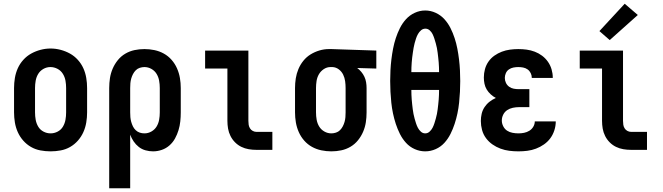

<svg xmlns="http://www.w3.org/2000/svg" viewBox="-20 -800 3540 1025"><path d="M250 8Q223 8 196 3Q169 -2 145.5 -15.5Q122 -29 104 -49.5Q86 -70 75 -94.5Q64 -119 59.5 -146Q55 -173 55 -200V-330Q55 -357 59.5 -384Q64 -411 75 -435.5Q86 -460 104.5 -480.5Q123 -501 146.5 -514Q170 -527 196.5 -534Q223 -541 250 -541Q277 -541 303.5 -534Q330 -527 353.5 -514Q377 -501 395.5 -480.5Q414 -460 425 -435.5Q436 -411 440.5 -384Q445 -357 445 -330V-200Q445 -173 440.5 -146Q436 -119 425 -94.5Q414 -70 396 -49.5Q378 -29 354.5 -15.5Q331 -2 304 3Q277 8 250 8ZM250 -88Q270 -88 288 -97.5Q306 -107 316 -124Q326 -141 329.5 -160.5Q333 -180 333 -200V-330Q333 -350 329.5 -369.5Q326 -389 315.5 -406Q305 -423 287 -432.5Q269 -442 249 -442Q229 -442 211.5 -432Q194 -422 184 -405.5Q174 -389 170.5 -369.5Q167 -350 167 -330V-200Q167 -180 170.5 -160.5Q174 -141 184 -124Q194 -107 212 -97.5Q230 -88 250 -88Z M563 205V-330Q563 -357 567 -383Q571 -409 581.5 -433.5Q592 -458 609 -479Q626 -500 649 -513.5Q672 -527 698 -532.5Q724 -538 751 -538Q778 -538 804.5 -532.5Q831 -527 854.5 -514Q878 -501 896 -480.5Q914 -460 925 -435Q936 -410 940.5 -383.5Q945 -357 945 -330V-200Q945 -176 942.5 -152Q940 -128 933 -105Q926 -82 914.5 -61Q903 -40 885 -24Q867 -8 844 0Q821 8 797 8Q777 8 757 2.5Q737 -3 721 -15.5Q705 -28 693.5 -45Q682 -62 675 -81V205ZM751 -88Q771 -88 788.5 -98Q806 -108 816 -124.5Q826 -141 829.5 -160.5Q833 -180 833 -200V-330Q833 -350 829.5 -369.5Q826 -389 816 -405.5Q806 -422 788.5 -432Q771 -442 751 -442Q739 -442 726.5 -438Q714 -434 705 -425Q696 -416 690 -404.5Q684 -393 680.5 -380.5Q677 -368 676 -355.5Q675 -343 675 -330V-200Q675 -187 676 -174.5Q677 -162 680.5 -149.5Q684 -137 689.5 -125.5Q695 -114 704.5 -105Q714 -96 726 -92Q738 -88 751 -88Z M1349 0Q1328 0 1307.5 -3.5Q1287 -7 1268.5 -16Q1250 -25 1235 -40Q1220 -55 1210.5 -74Q1201 -93 1197.5 -113.5Q1194 -134 1194 -155V-434H1075V-530H1306V-155Q1306 -144 1307.5 -134Q1309 -124 1314.5 -115Q1320 -106 1329.5 -101Q1339 -96 1349 -96H1434V0Z M1749 8Q1722 8 1695.5 2.5Q1669 -3 1645.5 -16Q1622 -29 1604 -49.5Q1586 -70 1575 -95Q1564 -120 1559.5 -146.5Q1555 -173 1555 -200V-330Q1555 -356 1559 -381.5Q1563 -407 1573 -431Q1583 -455 1599.5 -475.5Q1616 -496 1638 -509.5Q1660 -523 1685 -530.5Q1710 -538 1736 -538Q1739 -538 1742.5 -538Q1746 -538 1750 -538L1989 -530V-434L1887 -437Q1899 -428 1909 -416Q1919 -404 1925.5 -390Q1932 -376 1934.5 -360.5Q1937 -345 1937 -330V-200Q1937 -173 1933 -147Q1929 -121 1918.5 -96.5Q1908 -72 1891 -51Q1874 -30 1851 -16.5Q1828 -3 1802 2.5Q1776 8 1749 8ZM1749 -88Q1761 -88 1773.5 -92Q1786 -96 1795 -105Q1804 -114 1810 -125.5Q1816 -137 1819.5 -149.5Q1823 -162 1824 -174.5Q1825 -187 1825 -200V-330Q1825 -348 1822.5 -366.5Q1820 -385 1812 -401.5Q1804 -418 1789 -429.5Q1774 -441 1755 -442H1750Q1749 -442 1747.5 -442Q1746 -442 1744 -442Q1725 -442 1708.5 -431Q1692 -420 1682.5 -403.5Q1673 -387 1670 -368Q1667 -349 1667 -330V-200Q1667 -180 1670.5 -160.5Q1674 -141 1684 -124.5Q1694 -108 1711.5 -98Q1729 -88 1749 -88Z M2250 8Q2221 8 2194 -4Q2167 -16 2147.5 -37.5Q2128 -59 2115 -85Q2102 -111 2093 -138.5Q2084 -166 2078 -194.5Q2072 -223 2069 -252Q2066 -281 2064.5 -310Q2063 -339 2063 -368Q2063 -396 2064.5 -425Q2066 -454 2069.5 -483Q2073 -512 2078.5 -540.5Q2084 -569 2093 -596.5Q2102 -624 2115 -650Q2128 -676 2147.5 -697.5Q2167 -719 2194 -731.5Q2221 -744 2250 -744Q2279 -744 2306 -731.5Q2333 -719 2352.5 -697.5Q2372 -676 2385 -650Q2398 -624 2407 -596.5Q2416 -569 2421.5 -540.5Q2427 -512 2430.5 -483Q2434 -454 2435.5 -425Q2437 -396 2437 -367Q2437 -339 2435.5 -310Q2434 -281 2431 -252Q2428 -223 2422 -194.5Q2416 -166 2407 -138.5Q2398 -111 2385 -85Q2372 -59 2352.5 -37.5Q2333 -16 2306 -4Q2279 8 2250 8ZM2176 -415H2324Q2324 -428 2323.5 -441Q2323 -454 2322 -467Q2321 -480 2319.5 -492.5Q2318 -505 2316.5 -518Q2315 -531 2312.5 -543.5Q2310 -556 2306.5 -568.5Q2303 -581 2299 -593.5Q2295 -606 2289.5 -617.5Q2284 -629 2274 -638Q2264 -647 2251 -647Q2238 -647 2228 -638.5Q2218 -630 2211.5 -618.5Q2205 -607 2201 -594.5Q2197 -582 2193.5 -569.5Q2190 -557 2188 -544.5Q2186 -532 2184 -519Q2182 -506 2180.5 -493Q2179 -480 2178 -467Q2177 -454 2176.5 -441Q2176 -428 2176 -415ZM2250 -88Q2263 -88 2273 -97Q2283 -106 2289 -117.5Q2295 -129 2299 -141.5Q2303 -154 2306.5 -166.5Q2310 -179 2312.5 -191.5Q2315 -204 2316.5 -216.5Q2318 -229 2319.5 -242Q2321 -255 2322 -268Q2323 -281 2323.5 -294Q2324 -307 2324 -320H2176Q2176 -307 2176.5 -294Q2177 -281 2178 -268Q2179 -255 2180.5 -242Q2182 -229 2183.5 -216.5Q2185 -204 2187.5 -191.5Q2190 -179 2193.5 -166.5Q2197 -154 2201 -141.5Q2205 -129 2211 -117.5Q2217 -106 2227 -97Q2237 -88 2250 -88Z M2748 8Q2723 8 2699 5Q2675 2 2652 -6.5Q2629 -15 2609 -29Q2589 -43 2574.5 -62.5Q2560 -82 2553.5 -106Q2547 -130 2547 -154Q2547 -174 2551.5 -193Q2556 -212 2567 -228.5Q2578 -245 2593.5 -257Q2609 -269 2627 -277Q2612 -285 2599.5 -296.5Q2587 -308 2578.5 -322Q2570 -336 2566.5 -352.5Q2563 -369 2563 -386Q2563 -409 2569 -431Q2575 -453 2588 -471.5Q2601 -490 2619.5 -503Q2638 -516 2659 -524Q2680 -532 2702.5 -535Q2725 -538 2747 -538Q2770 -538 2792 -535Q2814 -532 2835 -524Q2856 -516 2874 -502.5Q2892 -489 2905 -470.5Q2918 -452 2924.5 -430Q2931 -408 2931 -386Q2931 -386 2931 -385.5Q2931 -385 2931 -384H2819Q2819 -384 2819 -384.5Q2819 -385 2819 -385Q2819 -398 2813 -410Q2807 -422 2796.5 -429.5Q2786 -437 2773 -439.5Q2760 -442 2747 -442Q2734 -442 2721 -439.5Q2708 -437 2697 -429.5Q2686 -422 2680.5 -409.5Q2675 -397 2675 -384Q2675 -384 2675 -384Q2675 -384 2675 -384Q2675 -384 2675 -384Q2675 -384 2675 -384Q2675 -370 2681 -357.5Q2687 -345 2698 -337Q2709 -329 2722.5 -326.5Q2736 -324 2750 -324H2806V-228H2750Q2734 -228 2717.5 -224.5Q2701 -221 2687.5 -212Q2674 -203 2666.5 -188Q2659 -173 2659 -157Q2659 -157 2659 -156.5Q2659 -156 2659 -156Q2659 -141 2666.5 -126Q2674 -111 2687 -102.5Q2700 -94 2716 -91Q2732 -88 2748 -88Q2763 -88 2778 -91Q2793 -94 2806 -102Q2819 -110 2827 -123.5Q2835 -137 2835 -152H2947Q2947 -128 2939.5 -104.5Q2932 -81 2918 -62Q2904 -43 2884 -29Q2864 -15 2841.5 -6.5Q2819 2 2795.5 5Q2772 8 2748 8Z M3349 0Q3328 0 3307.5 -3.5Q3287 -7 3268.5 -16Q3250 -25 3235 -40Q3220 -55 3210.5 -74Q3201 -93 3197.5 -113.5Q3194 -134 3194 -155V-434H3075V-530H3306V-155Q3306 -144 3307.5 -134Q3309 -124 3314.5 -115Q3320 -106 3329.5 -101Q3339 -96 3349 -96H3434V0ZM3235 -586 3180 -634 3315 -780 3385 -720Z"/></svg>

Font: Iosevka Slab
Style: Bold
Weight: 700
Monospace: yes
Designer: Belleve Invis
Foundry: Belleve Invis
Version: Version 11.1.1; ttfautohint (v1.8.3)